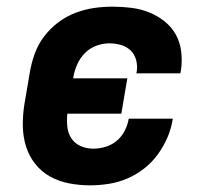

<svg xmlns="http://www.w3.org/2000/svg" viewBox="-20 -548 640 576"><path d="M250 8Q218 8 187 2Q156 -4 130 -18.5Q104 -33 85.5 -56.5Q67 -80 58 -109Q49 -138 48.5 -170Q48 -202 53 -234L70 -334Q75 -362 85 -389Q95 -416 113 -439.5Q131 -463 155 -481Q179 -499 206.5 -509.5Q234 -520 262 -524Q290 -528 317 -528Q346 -528 374 -524.5Q402 -521 427 -511Q452 -501 473 -484.5Q494 -468 507 -445Q520 -422 523.5 -394Q527 -366 523 -338L521 -328H389L390 -332Q393 -350 388.5 -367.5Q384 -385 372 -396.5Q360 -408 343 -413Q326 -418 308 -418Q289 -418 269.5 -411Q250 -404 235 -389Q220 -374 211.5 -354.5Q203 -335 200 -316V-313H362L344 -207H182Q180 -187 182 -167.5Q184 -148 194.5 -132.5Q205 -117 222.5 -109.5Q240 -102 260 -102Q278 -102 296.5 -107.5Q315 -113 330 -125.5Q345 -138 354 -155.5Q363 -173 366 -191V-192H498V-190Q494 -163 482.5 -136Q471 -109 453.5 -85Q436 -61 412.5 -42.5Q389 -24 362 -12.5Q335 -1 306.5 3.5Q278 8 250 8Z"/></svg>

Font: Iosevka Aile Extrabold Oblique
Style: Regular
Weight: 800
Italic angle: -9°
Designer: Belleve Invis
Foundry: Belleve Invis
Version: Version 31.1.0; ttfautohint (v1.8.4)